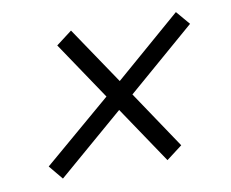

<svg xmlns="http://www.w3.org/2000/svg" viewBox="-55 -578 660 548"><g transform="rotate(-10 275.0 -304.0)"><path d="M52 -139 249 -307 136 -475 182 -510 294 -344 486 -510 520 -470 323 -300 435 -133 389 -98 278 -263 86 -98Z"/></g></svg>

Font: IBM Plex Serif Text
Style: Italic
Weight: 450
Italic angle: -14°
Designer: Mike Abbink, Paul van der Laan, Pieter van Rosmalen
Foundry: Bold Monday
Version: Version 3.001